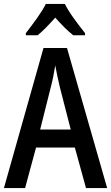

<svg xmlns="http://www.w3.org/2000/svg" viewBox="-20 -960 567 980"><path d="M419 0 362 -207H164L108 0H0L202 -715H322L527 0ZM286 -513Q280 -539 273 -570.5Q266 -602 262 -626Q258 -600 252 -570Q246 -540 239 -514L185 -299H341ZM311 -940Q328 -906 358 -864.5Q388 -823 414 -791V-780H354Q332 -797 309 -820Q286 -843 262 -870Q238 -843 215 -819.5Q192 -796 172 -780H112V-791Q138 -824 168 -866Q198 -908 214 -940Z"/></svg>

Font: Noto Sans Arabic UI Cn Md
Style: Regular
Weight: 500
Width: 3
Designer: Monotype Design Team, Nadine Chahine and Nizar Qandah
Foundry: Monotype Imaging Inc.
Version: Version 2.010; ttfautohint (v1.8.4.7-5d5b)